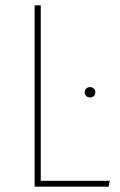

<svg xmlns="http://www.w3.org/2000/svg" viewBox="-20 -701 451 721"><path d="M133 -681V-22H392L388 0H110V-681ZM338 -354Q338 -346 332.5 -340.5Q327 -335 318 -335Q309 -335 303.5 -340.5Q298 -346 298 -354Q298 -362 303.5 -368Q309 -374 318 -374Q327 -374 332.5 -368Q338 -362 338 -354Z"/></svg>

Font: Fira Sans Condensed Thin
Style: Regular
Weight: 250
Width: 3
Designer: Carrois Corporate & Edenspiekermann AG
Foundry: Carrois Corporate GbR & Edenspiekermann AG
Version: Version 4.203